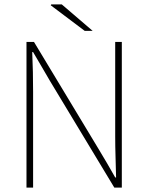

<svg xmlns="http://www.w3.org/2000/svg" viewBox="-20 -850 672 870"><path d="M100 0V-660H134L426 -176Q446 -143 465 -110.5Q484 -78 502 -46H506Q505 -94 503.5 -140Q502 -186 502 -232V-660H532V0H498L206 -484Q187 -517 167.5 -550Q148 -583 130 -614H126Q128 -568 129 -524.5Q130 -481 130 -434V0ZM364 -710 210 -826 212 -830H260L400 -710Z"/></svg>

Font: SourceSans3VF
Style: Regular
Weight: 200
Designer: Paul D. Hunt
Foundry: Adobe
Version: Version 3.052;hotconv 1.1.0;makeotfexe 2.6.0